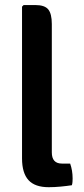

<svg xmlns="http://www.w3.org/2000/svg" viewBox="-20 -756 341 780"><path d="M265 -91.5Q275 -63.5 275 -31Q275 -24 274.5 -17Q274 -10 272 -3.5Q252.5 -0.5 227 2Q201.5 4.5 178 4.5Q122 4.5 95.8 -24.2Q69.5 -53 69.5 -112.5V-729L76 -735.5H123.5Q161.5 -735.5 176 -717.8Q190.5 -700 190.5 -658.5V-137Q190.5 -91.5 231.5 -91.5Z"/></svg>

Font: Signika Negative SemiBold
Style: Regular
Weight: 600
Designer: Anna Giedryś
Foundry: Anna Giedryś
Version: Version 2.000; ttfautohint (v1.8.3) -l 8 -r 50 -G 200 -x 9 -